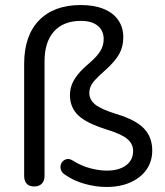

<svg xmlns="http://www.w3.org/2000/svg" viewBox="-20 -734 655 763"><path d="M403 9Q360 9 316 -3.5Q272 -16 238 -40Q227 -47 223 -57Q219 -67 221 -77Q223 -87 230.5 -94Q238 -101 248 -102Q258 -103 269 -96Q302 -75 338 -65.5Q374 -56 404 -56Q453 -56 481 -77Q509 -98 509 -134Q509 -163 485 -182.5Q461 -202 402 -220Q322 -245 290 -276.5Q258 -308 258 -356Q258 -377 265 -396.5Q272 -416 289 -437.5Q306 -459 336 -484Q367 -511 379.5 -532.5Q392 -554 392 -579Q392 -612 368.5 -631.5Q345 -651 302 -651Q232 -651 194.5 -609Q157 -567 157 -490V-35Q157 -15 146 -4Q135 7 116 7Q96 7 86 -4Q76 -15 76 -35V-480Q76 -592 135 -653Q194 -714 301 -714Q354 -714 392 -698.5Q430 -683 450 -654Q470 -625 470 -586Q470 -548 453 -518Q436 -488 394 -451Q371 -431 358 -416.5Q345 -402 340 -390Q335 -378 335 -364Q335 -338 358 -319Q381 -300 442 -281Q519 -258 552 -223.5Q585 -189 585 -136Q585 -93 562.5 -60.5Q540 -28 499 -9.5Q458 9 403 9Z"/></svg>

Font: Nunito
Style: Regular
Weight: 400
Designer: Vernon Adams
Foundry: Vernon Adams
Version: Version 3.602